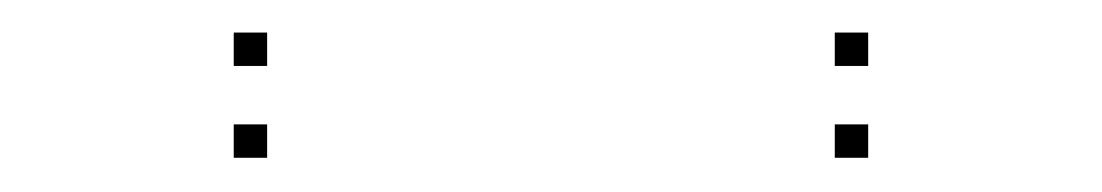

<svg xmlns="http://www.w3.org/2000/svg" viewBox="-20 -380 660 115"><path d="M500 -285.5V-305.5H480V-285.5ZM500 -340.5V-360.5H480V-340.5ZM140 -340.5V-360.5H120V-340.5ZM140 -285.5V-305.5H120V-285.5Z"/></svg>

Font: Monaspace Xenon Dots Var
Style: Regular
Weight: 400
Designer: Riley Cran and the Lettermatic Team
Version: Version 1.100 (Monaspace Xenon Dots)